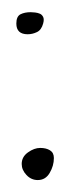

<svg xmlns="http://www.w3.org/2000/svg" viewBox="-20 -396 126 315"><path d="M15.6 -127Q15.6 -138.7 25.9 -146Q36.1 -153.3 45.9 -153.3Q55.7 -153.3 62 -149.4Q68.4 -145.5 68.4 -136.7Q68.4 -124 61.5 -112.3Q54.7 -100.6 42 -100.6Q31.2 -100.6 23.4 -108.9Q15.6 -117.2 15.6 -127ZM6.8 -357.4Q6.8 -369.1 13.7 -372.6Q20.5 -376 30.3 -376Q33.2 -376 37.6 -375.5Q42 -375 45.4 -373.5Q48.8 -372.1 50.8 -368.2Q52.7 -364.3 50.8 -357.4Q47.9 -346.7 40.5 -343.3Q33.2 -339.8 25.4 -339.8Q6.8 -339.8 6.8 -357.4Z"/></svg>

Font: Zeyada
Style: Regular
Weight: 400
Version: Version 1.002 2010